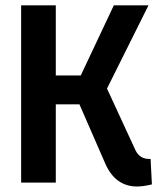

<svg xmlns="http://www.w3.org/2000/svg" viewBox="-20 -679 585 714"><path d="M540 -87.9Q501 -85.9 484.4 -119.1L377.9 -349.6L532.2 -659.2H403.3L280.3 -398.4H187.5V-659.2H58.6V0H187.5V-291H275.4L372.1 -69.3Q409.2 13.7 488.3 14.6Q512.7 14.6 544.9 6.8Z"/></svg>

Font: Yaldevi Colombo
Style: Bold
Weight: 700
Designer: Sol Matas, Denzil Rajitha, Kosala Senevirathne and Pathum Egodawatta
Foundry: Mooniak
Version: Version 1.020 ; ttfautohint (v1.6)